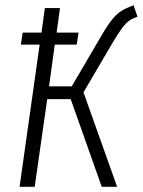

<svg xmlns="http://www.w3.org/2000/svg" viewBox="-20 -716 547 736"><path d="M411 -551 300 -362 429 0H370L251 -336H161L113 0H55L132 -545H60L67 -591H139L152 -685H210L197 -591H281L274 -545H190L168 -385H255L371 -583Q395 -624 412.5 -644.5Q430 -665 446.5 -675Q463 -685 492 -696L507 -652Q487 -645 475 -636.5Q463 -628 448.5 -609Q434 -590 411 -551Z"/></svg>

Font: Fira Sans Extra Condensed Light
Style: Italic
Weight: 300
Width: 3
Italic angle: -8°
Designer: Carrois Corporate & Edenspiekermann AG
Foundry: Carrois Corporate GbR & Edenspiekermann AG
Version: Version 4.203